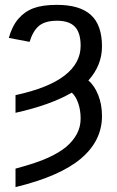

<svg xmlns="http://www.w3.org/2000/svg" viewBox="-20 -558 477 786"><path d="M397.5 -83Q397.5 18.1 311.8 90.8Q226.1 163.6 43.5 208V132.3Q130.9 108.9 177.5 87.4Q224.1 65.9 251.5 42.7Q278.8 19.5 294.4 -9.3Q310.1 -38.1 310.1 -72.8Q310.1 -107.4 300 -136Q290 -164.6 273.9 -178.7Q186 -127.9 43.5 -96.2V-168.5Q178.7 -197.8 244.4 -248.8Q310.1 -299.8 310.1 -370.6Q310.1 -423.8 286.6 -448.5Q263.2 -473.1 213.9 -473.1Q164.6 -473.1 139.6 -452.1Q114.7 -431.2 101.1 -386.7L16.1 -402.8Q29.3 -450.7 54.9 -480.7Q80.6 -510.7 117.2 -524.4Q153.8 -538.1 212.9 -538.1Q306.2 -538.1 351.8 -497.1Q397.5 -456.1 397.5 -367.7Q397.5 -290.5 341.8 -228.5Q366.2 -208.5 381.8 -169.7Q397.5 -130.9 397.5 -83Z"/></svg>

Font: Liberation Sans
Style: Regular
Weight: 400
Designer: Steve Matteson
Foundry: Ascender Corporation
Version: Version 2.00.1